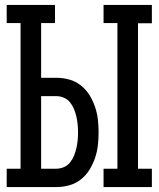

<svg xmlns="http://www.w3.org/2000/svg" viewBox="-20 -755 640 775"><path d="M398 0V-74H454V-662H398V-735H593V-661H537V-74H593V0ZM7 0V-74H63V-662H7V-735H202V-662H146V-441H207Q234 -441 259.5 -434Q285 -427 306 -410.5Q327 -394 341 -371.5Q355 -349 363.5 -324Q372 -299 375 -273Q378 -247 378 -221Q378 -194 375 -168Q372 -142 363.5 -117Q355 -92 341 -69.5Q327 -47 306 -30.5Q285 -14 259.5 -7Q234 0 207 0ZM207 -74Q223 -74 238 -80.5Q253 -87 263 -99.5Q273 -112 279 -127Q285 -142 288.5 -157.5Q292 -173 293.5 -189Q295 -205 295 -220Q295 -236 293.5 -252Q292 -268 288.5 -283.5Q285 -299 279 -314Q273 -329 263 -341.5Q253 -354 238 -360.5Q223 -367 207 -367H146V-74Z"/></svg>

Font: Iosevka Slab Extended
Style: Regular
Weight: 400
Width: 7
Monospace: yes
Designer: Belleve Invis
Foundry: Belleve Invis
Version: Version 11.1.1; ttfautohint (v1.8.3)